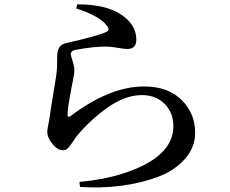

<svg xmlns="http://www.w3.org/2000/svg" viewBox="-20 -800 1040 870"><path d="M264.6 -119.1Q241.2 -119.1 217.8 -147.5Q194.3 -175.8 194.3 -203.1Q194.3 -210.9 196.3 -221.2Q198.2 -231.4 201.2 -247.6Q204.1 -263.7 206.1 -276.4Q209 -300.8 221.2 -373Q233.4 -445.3 236.3 -469.7Q239.3 -491.2 239.3 -548.8Q239.3 -597.7 283.2 -605.5Q420.9 -636.7 461.9 -655.3Q480.5 -664.1 463.9 -683.6Q432.6 -727.5 325.2 -761.7L330.1 -780.3Q456.1 -780.3 523.4 -737.3Q597.7 -691.4 597.7 -620.1Q597.7 -578.1 557.6 -578.1Q542 -578.1 515.1 -583Q488.3 -587.9 465.8 -588.9Q405.3 -589.8 323.2 -574.2Q300.8 -570.3 300.8 -553.7Q300.8 -548.8 308.1 -526.4Q315.4 -503.9 316.4 -490.2Q317.4 -477.5 315.9 -465.8Q314.5 -454.1 310.5 -435.1Q306.6 -416 304.7 -406.2Q285.2 -303.7 286.1 -280.3Q286.1 -265.6 298.8 -273.4Q477.5 -408.2 631.8 -408.2Q742.2 -408.2 803.2 -346.7Q864.3 -285.2 864.3 -199.2Q864.3 -131.8 817.4 -79.1Q770.5 -26.4 694.3 2Q618.2 30.3 526.9 42Q435.5 53.7 342.8 46.9L339.8 24.4Q449.2 14.6 537.1 -13.7Q765.6 -86.9 765.6 -228.5Q765.6 -289.1 726.1 -329.1Q686.5 -369.1 623 -369.1Q546.9 -369.1 467.3 -312.5Q387.7 -255.9 326.2 -181.6Q321.3 -174.8 308.6 -155.3Q295.9 -135.7 286.6 -127.4Q277.3 -119.1 264.6 -119.1Z"/></svg>

Font: GenYoMin TW TTF SemiBold
Style: Regular
Weight: 600
Version: Version 1.300